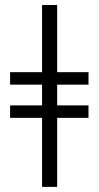

<svg xmlns="http://www.w3.org/2000/svg" viewBox="-20 -731 386 751"><path d="M144.5 -270H19.5V-318.8H144.5V-399.9H19.5V-448.7H144.5V-711.4H203.6V-448.7H326.2V-399.9H203.6V-318.8H326.2V-270H203.6V0H144.5Z"/></svg>

Font: Junicode Two Beta VF
Style: Regular
Weight: 400
Designer: Peter S. Baker
Foundry: Briery Creek Software
Version: Version 1.031 beta; ttfautohint (v1.8.1.43-b0c9)